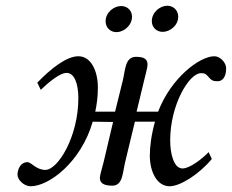

<svg xmlns="http://www.w3.org/2000/svg" viewBox="-20 -637 808 669"><path d="M408 -357 381 -248H312C317 -273 321 -298 321 -332C321 -390 297 -441 253 -441C212 -441 157 -398 110 -349L122 -324C145 -346 187 -383 212 -383C239 -383 253 -346 253 -295C253 -161 182 -45 138 -45C106 -45 89 -72 76 -72C52 -72 41 -48 41 -28C41 -11 63 12 87 12C151 12 263 -73 303 -213L374 -212L341 -72C336 -52 328 -27 328 -17C328 -1 339 10 371 10C408 10 407 -34 416 -72L450 -213H520C507 -167 502 -124 502 -95C502 -40 526 12 571 12C608 12 674 -30 718 -83L707 -107C684 -83 641 -50 616 -50C586 -50 573 -100 573 -148C573 -272 639 -382 680 -382C694 -382 696 -381 713 -362C720 -355 727 -354 739 -354C753 -354 768 -366 768 -399C768 -419 747 -441 727 -441C676 -441 576 -366 531 -248H456L481 -352C485 -370 494 -400 494 -412C494 -429 485 -439 454 -439C416 -439 417 -395 408 -357ZM563 -617C538 -617 509 -595 509 -563C509 -542 525 -526 547 -526C572 -526 601 -548 601 -579C601 -600 585 -617 563 -617ZM402 -616C377 -616 348 -594 348 -563C348 -541 364 -525 386 -525C410 -525 440 -547 440 -579C440 -600 424 -616 402 -616Z"/></svg>

Font: Libertinus Serif
Style: Italic
Weight: 400
Italic angle: -12°
Designer: Philipp H. Poll, Khaled Hosny
Foundry: Caleb Maclennan
Version: Version 7.050;RELEASE